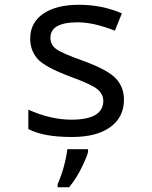

<svg xmlns="http://www.w3.org/2000/svg" viewBox="-20 -566 640 807"><path d="M99.1 -23.9V-105Q193.4 -63 279.8 -63Q414.1 -63 414.1 -142.1Q414.1 -169.9 390.1 -190.4Q366.2 -210.9 279.8 -242.2Q166 -284.7 136.5 -320.1Q106.9 -355.5 106.9 -403.8Q106.9 -470.2 161.4 -508.1Q215.8 -545.9 312 -545.9Q408.7 -545.9 492.2 -509.8L462.9 -437Q374 -472.2 307.1 -472.2Q191.9 -472.2 191.9 -407.2Q191.9 -377.4 216.6 -359.6Q241.2 -341.8 330.1 -310.1Q433.1 -272.5 467 -236.1Q501 -199.7 501 -147Q501 -73.7 443.8 -32Q386.7 9.8 282.2 9.8Q161.1 9.8 99.1 -23.9ZM222.2 208Q252.4 139.6 263.2 61H350.1V70.8Q350.1 81.5 326.7 131.3Q303.2 181.2 270.5 221.2H222.2Z"/></svg>

Font: WenQuanYi Micro Hei Mono
Style: Regular
Weight: 400
Foundry: Ascender Corporation
Version: Version 0.2.0-beta